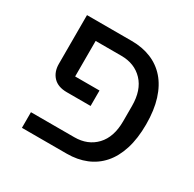

<svg xmlns="http://www.w3.org/2000/svg" viewBox="-137 -750 902 894"><g transform="rotate(30 314.5 -303.0)"><path d="M86 -84H319Q391 -84 435 -130.5Q479 -177 479 -262V-344Q479 -429 435 -475.5Q391 -522 319 -522H181V-331H312V-248H184Q136 -248 111 -274.5Q86 -301 86 -344V-606H327Q384 -606 430.5 -587Q477 -568 510 -530.5Q543 -493 561 -436Q579 -379 579 -303Q579 -227 561 -170Q543 -113 510 -75.5Q477 -38 430.5 -19Q384 0 327 0H86Z"/></g></svg>

Font: IBM Plex Sans Hebrew Text
Style: Regular
Weight: 450
Designer: Mike Abbink, Paul van der Laan, Pieter van Rosmalen, Yanek Iontef
Foundry: Bold Monday
Version: Version 1.2